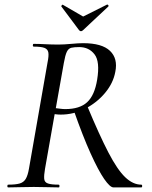

<svg xmlns="http://www.w3.org/2000/svg" viewBox="-20 -816 660 836"><path d="M16 0Q12 0 12 -6Q12 -12 16 -12Q48 -12 65.5 -17Q83 -22 92 -37Q101 -52 106 -81L187 -544Q193 -573 190.5 -587.5Q188 -602 173.5 -607.5Q159 -613 127 -613Q123 -613 123 -619Q123 -625 127 -625Q149 -625 177 -623.5Q205 -622 235 -622Q258 -622 290 -625Q322 -628 342 -628Q424 -628 459 -594.5Q494 -561 482 -503Q473 -454 437.5 -411.5Q402 -369 351.5 -343Q301 -317 244 -317Q239 -317 231.5 -317.5Q224 -318 218 -319L176 -81Q171 -52 172.5 -37Q174 -22 189 -17Q204 -12 235 -12Q239 -12 239 -6Q239 0 236 0Q213 0 186 -1Q159 -2 127 -2Q96 -2 67 -1Q38 0 16 0ZM474 0Q459 0 433.5 -37Q408 -74 374.5 -148Q341 -222 302 -333L360 -354Q413 -227 452 -152Q491 -77 525 -44.5Q559 -12 595 -12Q599 -12 599 -6Q599 0 595 0Q547 0 517.5 0Q488 0 474 0ZM264 -341Q327 -341 359.5 -371Q392 -401 403 -469Q416 -548 391.5 -579.5Q367 -611 325 -611Q303 -611 290.5 -608Q278 -605 271 -590.5Q264 -576 258 -542L223 -345Q232 -344 243 -342.5Q254 -341 264 -341ZM324 -685 247 -788Q246 -790 249.5 -793.5Q253 -797 254 -795L342 -744L446 -796Q449 -797 451.5 -793.5Q454 -790 452 -788L342 -685Q332 -675 324 -685Z"/></svg>

Font: Cormorant Light Medium
Style: Italic
Weight: 500
Italic angle: -10°
Version: Version 4.000